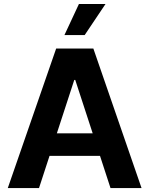

<svg xmlns="http://www.w3.org/2000/svg" viewBox="-20 -953 758 973"><path d="M19.5 0 264.6 -707H453.1L697.3 0H540L486.8 -163.1H231L177.7 0ZM449.7 -277.3 361.3 -547.9H356.4L268.1 -277.3ZM379.9 -932.6H514.6L409.2 -775.4H306.6Z"/></svg>

Font: Pretendard
Style: Bold
Weight: 700
Designer: Base glyphs from Inter by Rasmus Andersson; Hangeul glyphs from Noto Sans CJK(Source Han Sans) by Jang Soo-young and Kan
Foundry: Kil Hyung-jin
Version: Version 1.309